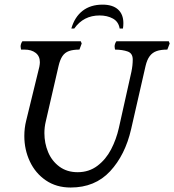

<svg xmlns="http://www.w3.org/2000/svg" viewBox="-20 -796 755 832"><path d="M77.1 -617.2Q73.7 -612.8 71.5 -606.7Q69.3 -600.6 69.3 -595.2Q69.3 -592.3 70.1 -588.1Q70.8 -584 71.3 -581.1H86.4Q116.2 -581.1 134.5 -566.9Q152.8 -552.7 152.8 -526.4Q152.8 -518.6 150.4 -506.3L93.3 -272.5Q85.4 -240.7 85.4 -206.5Q85.4 -147.5 109.4 -96.4Q133.3 -45.4 178.7 -14.4Q224.1 16.6 286.1 16.6Q391.6 16.6 457 -53.7Q522.5 -124 548.3 -236.8L610.8 -510.3Q617.2 -537.6 628.9 -553Q640.6 -568.4 658.7 -574.7Q676.8 -581.1 705.1 -581.1L715.3 -607.4L711.4 -617.2H484.4Q481 -612.8 478.8 -606.7Q476.6 -600.6 476.6 -595.2Q476.6 -592.3 477.3 -588.1Q478 -584 478.5 -581.1Q511.7 -580.6 533.4 -572.8Q555.2 -564.9 555.2 -538.1Q555.2 -512.2 549.3 -484.4L495.1 -241.7Q483.9 -191.9 461.4 -148.7Q439 -105.5 402.3 -77.6Q365.7 -49.8 316.4 -49.8Q270.5 -49.8 237.8 -73.7Q205.1 -97.7 188.7 -136.5Q172.4 -175.3 172.4 -219.2Q172.4 -245.1 178.2 -269L233.9 -510.7Q240.2 -537.6 250.7 -553Q261.2 -568.4 278.8 -574.7Q296.4 -581.1 324.2 -581.1L334 -607.4L330.1 -617.2ZM498.5 -672.4H512.7Q514.6 -682.6 514.6 -695.8Q514.6 -733.9 491.5 -754.9Q468.3 -775.9 424.3 -775.9Q372.6 -775.9 338.1 -749.3Q303.7 -722.7 289.1 -672.4H301.8Q341.8 -729 411.6 -729Q444.8 -729 469.2 -715.6Q493.7 -702.1 498.5 -672.4Z"/></svg>

Font: Radley
Style: Italic
Weight: 400
Italic angle: -12°
Designer: Vernon Adams
Foundry: Vernon Adams
Version: Version 1.003; ttfautohint (v1.6)